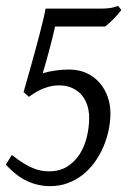

<svg xmlns="http://www.w3.org/2000/svg" viewBox="-22 -617 444 652"><path d="M390.1 -583Q384.3 -575.2 377 -566.9Q369.6 -558.6 362.3 -551.3Q355 -543.9 347.9 -537.6Q340.8 -531.2 335 -526.9H165Q162.1 -512.7 156.5 -490Q150.9 -467.3 144.5 -443.8Q138.2 -420.4 132.3 -399.7Q126.5 -378.9 123 -368.2Q141.1 -374 165.3 -377.4Q189.5 -380.9 211.9 -380.9Q245.6 -380.9 272 -368.7Q298.3 -356.4 316.2 -335.9Q334 -315.4 343.5 -288.6Q353 -261.7 353 -232.9Q353 -203.6 346.7 -174.1Q340.3 -144.5 328.4 -116.9Q316.4 -89.4 298.8 -65.2Q281.2 -41 258.5 -23.2Q235.8 -5.4 208 4.9Q180.2 15.1 147.9 15.1Q107.4 15.1 70.1 -2.2Q32.7 -19.5 -2 -58.1L18.1 -90.8Q40 -73.7 57.9 -62.7Q75.7 -51.8 90.8 -45.7Q106 -39.6 118.7 -37.4Q131.3 -35.2 144 -35.2Q180.7 -35.2 206.5 -51.5Q232.4 -67.9 248.8 -93.8Q265.1 -119.6 272.9 -152.1Q280.8 -184.6 280.8 -216.8Q280.8 -240.7 273.9 -261Q267.1 -281.2 253.9 -295.9Q240.7 -310.5 221.7 -318.8Q202.6 -327.1 178.2 -327.1Q128.4 -327.1 76.2 -288.1L58.1 -304.2Q63 -321.8 69.6 -345Q76.2 -368.2 83.5 -394Q90.8 -419.9 98.1 -446.8Q105.5 -473.6 112.1 -499.3Q118.7 -524.9 124.3 -547.9Q129.9 -570.8 132.8 -587.9H325.2Q337.4 -587.9 347.4 -589.1Q357.4 -590.3 364.3 -592.3Q372.6 -594.2 378.9 -597.2Z"/></svg>

Font: Gentium Plus Eur
Style: Italic
Weight: 400
Italic angle: -8°
Designer: J. Victor Gaultney, Annie Olsen, Iska Routamaa, Becca Hirsbrunner
Foundry: SIL International
Version: Version 5.000